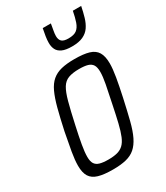

<svg xmlns="http://www.w3.org/2000/svg" viewBox="-181 -791 759 878"><g transform="rotate(-30 198.5 -352.5)"><path d="M150 8Q102 8 73.5 -0.5Q45 -9 32 -29.5Q19 -50 19 -87Q19 -116 26 -157Q33 -198 44 -254Q58 -319 70 -364.5Q82 -410 96 -440Q110 -470 130 -487Q150 -504 178.5 -511Q207 -518 248 -518Q296 -518 324.5 -509.5Q353 -501 366 -479.5Q379 -458 379 -420Q379 -392 372 -350.5Q365 -309 353 -254Q339 -190 327.5 -144.5Q316 -99 301.5 -69.5Q287 -40 267.5 -23Q248 -6 219.5 1Q191 8 150 8ZM154 -42Q182 -42 201 -47Q220 -52 233.5 -64.5Q247 -77 257 -101Q267 -125 276 -162.5Q285 -200 296 -254Q308 -310 315 -347Q322 -384 322 -408Q322 -433 314 -445.5Q306 -458 289.5 -463Q273 -468 244 -468Q210 -468 188 -460Q166 -452 152.5 -430Q139 -408 127.5 -365.5Q116 -323 101 -254Q89 -200 82.5 -162.5Q76 -125 76 -101Q76 -77 84 -64.5Q92 -52 109 -47Q126 -42 154 -42ZM269 -573Q236 -573 217.5 -581.5Q199 -590 191.5 -605Q184 -620 184 -640Q184 -656 187 -674.5Q190 -693 194 -713H237Q234 -694 231 -678.5Q228 -663 228 -651Q228 -632 238 -622.5Q248 -613 273 -613Q302 -613 316.5 -624Q331 -635 339 -658Q347 -681 353 -713H397Q391 -683 383.5 -657.5Q376 -632 363 -613Q350 -594 327.5 -583.5Q305 -573 269 -573Z"/></g></svg>

Font: Saira Condensed Light
Style: Italic
Weight: 300
Width: 3
Italic angle: -12°
Designer: Hector Gatti with collaboration of the Omnibus-Type team
Foundry: Omnibus-Type
Version: Version 1.101